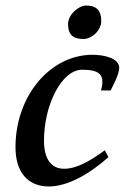

<svg xmlns="http://www.w3.org/2000/svg" viewBox="-20 -661 492 694"><path d="M36 -129C36 -39 80 13 157 13C221 13 299 -28 372 -93L359 -118C314 -85 261 -51 212 -51C164 -51 139 -88 139 -152C139 -284 204 -409 277 -409C341 -409 350 -389 350 -363C350 -354 348 -344 345 -334H380C386 -348 411 -391 411 -416C411 -450 358 -463 314 -463C163 -463 36 -316 36 -129ZM226 -574C226 -538 242 -520 281 -520C312 -520 346 -551 346 -585C346 -622 330 -641 291 -641C265 -641 226 -609 226 -574Z"/></svg>

Font: KpRoman
Style: SemiboldItalic
Weight: 600
Italic angle: -11°
Version: Version 0.66